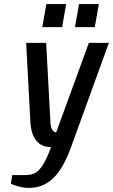

<svg xmlns="http://www.w3.org/2000/svg" viewBox="-20 -710 553 940"><path d="M122 210Q97 210 73.5 203.5Q50 197 33 190L40 147H109Q134 147 153.5 136Q173 125 191.5 95Q210 65 230 10Q182 10 157 -22.5Q132 -55 129 -110L108 -500H206L227 -110Q229 -82 237.5 -72Q246 -62 255 -62L415 -500H513L328 10Q290 115 240.5 162.5Q191 210 122 210ZM347 -577 367 -690H464L444 -577ZM187 -577 207 -690H304L284 -577Z"/></svg>

Font: Cuprum Medium
Style: Italic
Weight: 500
Italic angle: -10°
Version: Version 3.000